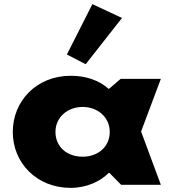

<svg xmlns="http://www.w3.org/2000/svg" viewBox="-20 -895 841 930"><path d="M304 -631 395 -584 570.9 -807.9 427.5 -875.1ZM248.7 -256C248.7 -327 307 -377 380.7 -377C453.3 -377 511.6 -327 511.6 -256C511.6 -186 456.6 -136 380.7 -136C301.5 -136 248.7 -186 248.7 -256ZM41.9 -256C41.9 -106 157.4 15 322.4 15C399.4 15 465.4 -16 507.2 -58H509.4L566.6 0H759.1L663.4 -258L759.1 -513H564.4L507.2 -464C461 -505 398.3 -528 322.4 -528C157.4 -528 41.9 -406 41.9 -256Z"/></svg>

Font: Hussar
Style: BdWide
Weight: 700
Foundry: Cannot Into Space Fonts
Version: Version 2.00